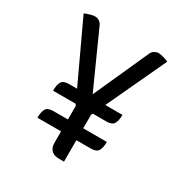

<svg xmlns="http://www.w3.org/2000/svg" viewBox="-167 -849 934 978"><g transform="rotate(30 300.0 -360.0)"><path d="M345 -126V0H316Q305 0 294 -2.5Q283 -5 274.5 -11.5Q266 -18 260.5 -29.5Q255 -41 255 -60V-126H116Q116 -160 126 -178Q136 -196 170 -196H255V-276L249 -285H116Q116 -319 126 -337Q136 -355 170 -355H217L54 -704Q73 -712 88.5 -716Q104 -720 114 -720Q125 -720 137 -713Q149 -706 155 -692L300 -370L445 -692Q451 -706 463 -713Q475 -720 486 -720Q496 -720 511.5 -716Q527 -712 546 -704L383 -355H484Q484 -321 473.5 -303Q463 -285 430 -285H350Q348 -279 345 -276V-196H484Q484 -162 473.5 -144Q463 -126 430 -126Z"/></g></svg>

Font: Warnes
Style: Regular
Weight: 400
Designer: Eduardo Rodriguez Tunni
Foundry: Eduardo Rodriguez Tunni
Version: Version 1.001